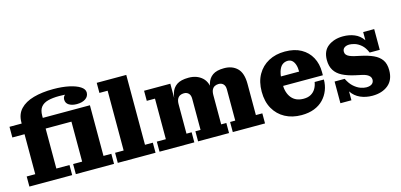

<svg xmlns="http://www.w3.org/2000/svg" viewBox="-66 -1147 3303 1582"><g transform="rotate(-15 1585.5 -356.5)"><path d="M31 0V-86H104V-527L284 -537V-86H396V0ZM427 0V-86H504V-518H686V-86H753V0ZM0 -427V-518H686V-427ZM104 -527Q104 -597 145 -640.5Q186 -684 259 -704.5Q332 -725 428 -725L461 -657Q404 -657 364.5 -646.5Q325 -636 304.5 -610Q284 -584 284 -537ZM585 -555Q545 -555 519 -571Q493 -587 493 -618Q493 -647 519.5 -661Q546 -675 586 -675L604 -638Q583 -646 544 -651.5Q505 -657 461 -657L428 -725Q503 -725 561.5 -712.5Q620 -700 654 -678Q688 -656 688 -627Q688 -594 660 -574.5Q632 -555 585 -555Z M785 0V-86H858V-596H788V-682H1040V-86H1107V0Z M1141 0V-86H1218V-432H1148V-518H1372V-344L1394 -347V-86H1438V0ZM1470 0V-86H1514V-352Q1514 -382 1499 -397.5Q1484 -413 1459 -413Q1441 -413 1426.5 -406Q1412 -399 1403 -382Q1394 -365 1394 -335L1368 -334Q1368 -393 1380.5 -436Q1393 -479 1428 -503Q1463 -527 1529 -527Q1600 -527 1645 -486Q1690 -445 1690 -356V-86H1734V0ZM1766 0V-86H1810V-352Q1810 -382 1795 -397.5Q1780 -413 1755 -413Q1738 -413 1723 -406Q1708 -399 1699 -382Q1690 -365 1690 -335L1675 -334Q1675 -393 1687.5 -436Q1700 -479 1734 -503Q1768 -527 1832 -527Q1902 -527 1944 -485.5Q1986 -444 1986 -352V-86H2041V0Z M2351 12Q2272 12 2211.5 -20.5Q2151 -53 2116.5 -113.5Q2082 -174 2082 -259Q2082 -344 2116.5 -404.5Q2151 -465 2211.5 -497.5Q2272 -530 2351 -530L2355 -450Q2328 -450 2307.5 -434Q2287 -418 2275.5 -380.5Q2264 -343 2264 -276Q2264 -201 2299.5 -157.5Q2335 -114 2402 -114Q2440 -114 2465.5 -129Q2491 -144 2505.5 -169.5Q2520 -195 2524 -224H2603Q2603 -176 2586.5 -133.5Q2570 -91 2538.5 -58Q2507 -25 2460 -6.5Q2413 12 2351 12ZM2172 -260V-340H2423L2604 -287V-260ZM2423 -340Q2423 -374 2415 -398.5Q2407 -423 2392 -436.5Q2377 -450 2355 -450L2351 -530Q2433 -530 2489 -498.5Q2545 -467 2574.5 -412.5Q2604 -358 2604 -287Z M2956 9Q2900 9 2853.5 -11.5Q2807 -32 2778.5 -75Q2750 -118 2747 -185H2770Q2792 -140 2820 -115.5Q2848 -91 2875.5 -81Q2903 -71 2925 -71Q2957 -71 2973.5 -84Q2990 -97 2990 -120Q2990 -135 2981 -146.5Q2972 -158 2955 -166.5Q2938 -175 2912 -180L2861 -191Q2798 -205 2755 -227Q2712 -249 2690 -284.5Q2668 -320 2668 -372Q2668 -451 2719.5 -489Q2771 -527 2847 -527Q2899 -527 2943 -509Q2987 -491 3015.5 -450Q3044 -409 3047 -341H3025Q3006 -386 2979 -409Q2952 -432 2925.5 -440Q2899 -448 2880 -448Q2854 -448 2837.5 -436.5Q2821 -425 2821 -402Q2821 -387 2829.5 -376.5Q2838 -366 2854.5 -358.5Q2871 -351 2896 -345L2946 -334Q3008 -321 3052 -301Q3096 -281 3119.5 -247.5Q3143 -214 3143 -159Q3143 -76 3091 -33.5Q3039 9 2956 9ZM2684 0V-185H2747L2778 -136V0ZM3047 -341 3017 -390V-518H3111V-341Z"/></g></svg>

Font: Montagu Slab 144pt
Style: Bold
Weight: 700
Designer: Florian Karsten
Foundry: Florian Karsten
Version: Version 1.000